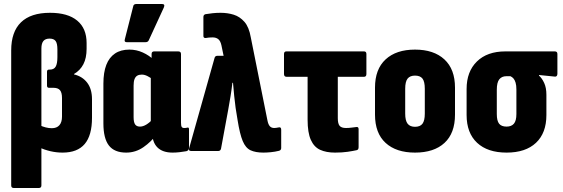

<svg xmlns="http://www.w3.org/2000/svg" viewBox="-20 -755 2813 960"><path d="M49 185Q36 185 36 172V-503Q36 -596 85 -643.5Q134 -691 230 -691Q319 -691 366 -652Q413 -613 413 -540V-511Q413 -465 397 -434Q381 -403 350 -385V-383Q392 -373 416 -341.5Q440 -310 440 -259V-166Q440 -78 403.5 -35Q367 8 293 8Q262 8 232 1Q202 -6 177 -18L178 -129Q193 -122 208.5 -118Q224 -114 239 -114Q264 -114 277 -129Q290 -144 290 -172V-265Q290 -292 280 -304Q270 -316 247 -316H225Q215 -316 215 -327V-396Q215 -407 225 -407H229Q250 -407 258.5 -422Q267 -437 267 -469V-508Q267 -538 258 -550Q249 -562 228 -562Q207 -562 197 -550Q187 -538 187 -512V172Q187 185 174 185Z M611 8Q552 8 524.5 -27.5Q497 -63 497 -138V-337Q497 -393 511.5 -430.5Q526 -468 555 -487.5Q584 -507 627 -507Q662 -507 694 -492.5Q726 -478 751 -454L746 -356Q731 -368 716.5 -375Q702 -382 689 -382Q675 -382 666 -376.5Q657 -371 652.5 -359Q648 -347 648 -327V-169Q648 -144 655.5 -133Q663 -122 680 -122Q695 -122 711.5 -132Q728 -142 746 -161L764 -84Q736 -46 697 -19Q658 8 611 8ZM843 8Q793 8 767 -18Q741 -44 741 -94V-111L734 -128V-413L738 -445V-485Q738 -498 751 -498H871Q885 -498 885 -485V-142Q885 -126 888.5 -120.5Q892 -115 901 -115Q907 -115 910 -115.5Q913 -116 917 -117Q925 -119 925 -109V-15Q925 -3 912 1Q895 4 877.5 6Q860 8 843 8ZM614 -544Q600 -544 604 -558L646 -723Q647 -730 651.5 -732.5Q656 -735 662 -735H790Q807 -735 799 -717L724 -554Q720 -544 707 -544Z M1297 8Q1258 8 1233 -3.5Q1208 -15 1193.5 -50Q1179 -85 1168 -154L1158 -216Q1154 -245 1151 -275.5Q1148 -306 1145 -341H1142Q1138 -306 1132.5 -272.5Q1127 -239 1121 -206L1085 -11Q1082 0 1071 0H936Q921 0 926 -15L1053 -466Q1056 -476 1067 -476H1098L1087 -529Q1082 -551 1071 -559.5Q1060 -568 1043 -568Q1024 -568 1009 -565Q997 -564 997 -575V-670Q997 -681 1007 -684Q1024 -687 1043.5 -689Q1063 -691 1083 -691Q1118 -691 1148.5 -681.5Q1179 -672 1202 -646Q1225 -620 1234 -568L1317 -154Q1321 -133 1329 -124Q1337 -115 1351 -115Q1359 -115 1374 -118Q1386 -121 1386 -106V-15Q1386 -4 1375 -1Q1355 4 1334 6Q1313 8 1297 8Z M1655 8Q1611 8 1580.5 -6Q1550 -20 1534 -56Q1518 -92 1518 -156V-371H1413Q1400 -371 1400 -385V-485Q1400 -498 1412 -498H1800Q1812 -498 1812 -485V-385Q1812 -371 1800 -371H1669V-164Q1669 -137 1678 -126Q1687 -115 1710 -115Q1724 -115 1738.5 -117Q1753 -119 1763 -120Q1773 -121 1773 -109V-19Q1773 -6 1763 -4Q1745 0 1718 4Q1691 8 1655 8Z M2055 8Q1961 8 1908 -40.5Q1855 -89 1855 -182V-317Q1855 -409 1908 -458Q1961 -507 2055 -507Q2149 -507 2202 -458Q2255 -409 2255 -317V-182Q2255 -89 2202.5 -40.5Q2150 8 2055 8ZM2055 -121Q2081 -121 2092.5 -136.5Q2104 -152 2104 -187V-311Q2104 -347 2092.5 -362Q2081 -377 2055 -377Q2030 -377 2018 -362Q2006 -347 2006 -311V-187Q2006 -152 2018 -136.5Q2030 -121 2055 -121Z M2513 8Q2418 8 2365.5 -41Q2313 -90 2313 -180V-310Q2313 -397 2364.5 -447.5Q2416 -498 2507 -498H2754Q2767 -498 2767 -485V-386Q2767 -379 2763.5 -375Q2760 -371 2754 -372L2675 -380V-377Q2690 -364 2701 -340Q2712 -316 2712 -281V-180Q2712 -90 2660 -41Q2608 8 2513 8ZM2513 -122Q2537 -122 2549.5 -136.5Q2562 -151 2562 -185V-307Q2562 -328 2558 -341.5Q2554 -355 2547.5 -362.5Q2541 -370 2532 -374H2512Q2489 -374 2476.5 -358.5Q2464 -343 2464 -306V-185Q2464 -151 2475.5 -136.5Q2487 -122 2513 -122Z"/></svg>

Font: Sofia Sans Condensed Black
Style: Regular
Weight: 900
Designer: Botio Nikoltchev, Ani Petrova
Foundry: lettersoup
Version: Version 4.101